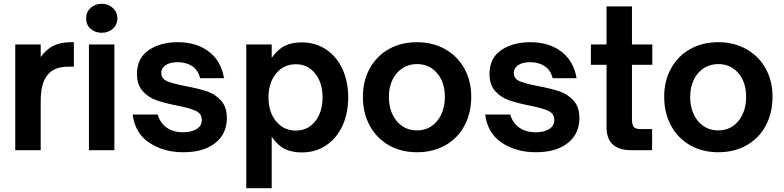

<svg xmlns="http://www.w3.org/2000/svg" viewBox="-20 -797 4159 1019"><path d="M61 0V-561H196V-494Q227 -537 265.5 -555Q304 -573 356 -573H372V-443H341Q277 -443 241 -409Q218 -386 207 -350.5Q196 -315 196 -260V0Z M587 0H452V-561H587ZM437 -700Q437 -733 461 -755Q485 -777 520 -777Q554 -777 578.5 -755Q603 -733 603 -700Q603 -666 579 -644.5Q555 -623 520 -623Q485 -623 461 -644Q437 -665 437 -700Z M684 -189H817Q830 -144 865 -119.5Q900 -95 952 -95Q996 -95 1023.5 -112Q1051 -129 1051 -160Q1051 -194 1018.5 -209Q986 -224 918 -237Q853 -250 810 -265Q767 -280 737 -313.5Q707 -347 707 -405Q707 -488 768.5 -530.5Q830 -573 924 -573Q1023 -573 1088.5 -523Q1154 -473 1169 -382H1042Q1031 -426 999 -446.5Q967 -467 923 -467Q883 -467 859.5 -451.5Q836 -436 836 -410Q836 -379 867 -366Q898 -353 965 -340Q1034 -327 1077.5 -312.5Q1121 -298 1152.5 -264Q1184 -230 1184 -170Q1184 -87 1122.5 -38Q1061 11 953 11Q849 11 773 -39Q697 -89 684 -189Z M1828 -280Q1828 -195 1797 -128.5Q1766 -62 1710 -25Q1654 12 1581 12Q1529 12 1491.5 -6.5Q1454 -25 1422 -71V202H1287V-561H1422V-490Q1455 -536 1492 -554Q1529 -572 1581 -572Q1654 -572 1710 -535Q1766 -498 1797 -431.5Q1828 -365 1828 -280ZM1405 -280Q1405 -202 1445.5 -153Q1486 -104 1550 -104Q1614 -104 1653 -153.5Q1692 -203 1692 -280Q1692 -357 1653 -406.5Q1614 -456 1550 -456Q1486 -456 1445.5 -407Q1405 -358 1405 -280Z M1906 -284Q1906 -368 1942.5 -434Q1979 -500 2044 -536.5Q2109 -573 2193 -573Q2277 -573 2342.5 -536Q2408 -499 2444.5 -433.5Q2481 -368 2481 -284Q2481 -197 2445 -130Q2409 -63 2343.5 -26Q2278 11 2193 11Q2109 11 2044 -26Q1979 -63 1942.5 -130Q1906 -197 1906 -284ZM2341 -284Q2341 -360 2300 -408.5Q2259 -457 2193 -457Q2150 -457 2116 -435Q2082 -413 2063 -373.5Q2044 -334 2044 -284Q2044 -204 2085.5 -154.5Q2127 -105 2193 -105Q2259 -105 2300 -155Q2341 -205 2341 -284Z M2555 -189H2688Q2701 -144 2736 -119.5Q2771 -95 2823 -95Q2867 -95 2894.5 -112Q2922 -129 2922 -160Q2922 -194 2889.5 -209Q2857 -224 2789 -237Q2724 -250 2681 -265Q2638 -280 2608 -313.5Q2578 -347 2578 -405Q2578 -488 2639.5 -530.5Q2701 -573 2795 -573Q2894 -573 2959.5 -523Q3025 -473 3040 -382H2913Q2902 -426 2870 -446.5Q2838 -467 2794 -467Q2754 -467 2730.5 -451.5Q2707 -436 2707 -410Q2707 -379 2738 -366Q2769 -353 2836 -340Q2905 -327 2948.5 -312.5Q2992 -298 3023.5 -264Q3055 -230 3055 -170Q3055 -87 2993.5 -38Q2932 11 2824 11Q2720 11 2644 -39Q2568 -89 2555 -189Z M3330 0Q3199 0 3199 -123V-453H3116V-561H3199V-763H3334V-561H3442V-453H3334V-164Q3334 -138 3342.5 -125Q3351 -112 3380 -112H3441V0Z M3505 -284Q3505 -368 3541.5 -434Q3578 -500 3643 -536.5Q3708 -573 3792 -573Q3876 -573 3941.5 -536Q4007 -499 4043.5 -433.5Q4080 -368 4080 -284Q4080 -197 4044 -130Q4008 -63 3942.5 -26Q3877 11 3792 11Q3708 11 3643 -26Q3578 -63 3541.5 -130Q3505 -197 3505 -284ZM3940 -284Q3940 -360 3899 -408.5Q3858 -457 3792 -457Q3749 -457 3715 -435Q3681 -413 3662 -373.5Q3643 -334 3643 -284Q3643 -204 3684.5 -154.5Q3726 -105 3792 -105Q3858 -105 3899 -155Q3940 -205 3940 -284Z"/></svg>

Font: Open Sauce One
Style: Bold
Weight: 700
Designer: Alfredo Marco Pradil
Foundry: Creative Sauce Fz LLC
Version: Version 1.477